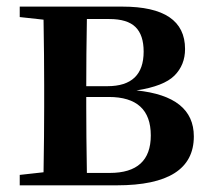

<svg xmlns="http://www.w3.org/2000/svg" viewBox="-20 -555 631 575"><path d="M240.2 -37.1H308.6Q431.6 -37.1 431.6 -149.4Q431.6 -264.6 305.7 -264.6H238.3V-235.4Q238.3 -150.4 240.2 -37.1ZM307.6 -498H240.2Q238.3 -390.6 238.3 -296.9H301.8Q410.2 -296.9 410.2 -400.4Q410.2 -450.2 385.7 -474.1Q361.3 -498 307.6 -498ZM39.1 -535.2H346.7Q534.2 -535.2 534.2 -408.2Q534.2 -360.4 502.4 -328.6Q470.7 -296.9 388.7 -284.2Q560.5 -266.6 560.5 -146.5Q560.5 0 330.1 0H39.1V-31.2L110.4 -39.1Q112.3 -152.3 112.3 -235.4V-299.8Q112.3 -382.8 110.4 -496.1L39.1 -503.9Z"/></svg>

Font: GenRyuMin TW TTF Bold
Style: Regular
Weight: 700
Version: Version 1.300